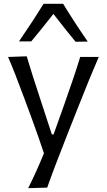

<svg xmlns="http://www.w3.org/2000/svg" viewBox="-20 -796 562 1011"><path d="M261.2 -722.7Q188 -629.4 144.5 -578.1H80.1Q159.7 -694.8 209.5 -775.9H312.5Q374 -675.3 441.9 -577.1L377.9 -576.2Q332.5 -630.9 261.2 -722.7ZM402.3 -496.1H500Q455.6 -394.5 390.6 -229.5L335.4 -89.8Q261.7 96.7 228.5 191.9L128.4 194.8Q169.4 113.8 211.4 11.2Q187.5 -62.5 141.6 -187.5L108.4 -277.3Q56.2 -418.5 22.5 -496.1L120.6 -499.5Q147.5 -408.7 200.7 -248L252.9 -88.4H262.2L319.3 -248.5Q373 -399.4 402.3 -496.1Z"/></svg>

Font: Commissioner Flair
Style: Regular
Weight: 400
Designer: Kostas Bartsokas
Foundry: Kostas Bartsokas
Version: Version 1.000